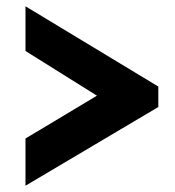

<svg xmlns="http://www.w3.org/2000/svg" viewBox="-20 -563 555 610"><path d="M483 -223 61 27V-123L288 -259L61 -401V-543L483 -288Z"/></svg>

Font: Oxford Sans
Style: Bold
Weight: 700
Designer: Matt McInerney, Pablo Impallari, Rodrigo Fuenzalida
Foundry: Matt McInerney, Pablo Impallari, Rodrigo Fuenzalida
Version: Version 3.000g; ttfautohint (v1.5) -l 8 -r 28 -G 28 -x 14 -D